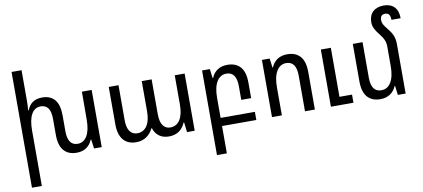

<svg xmlns="http://www.w3.org/2000/svg" viewBox="-84 -1079 3581 1627"><g transform="rotate(-10 1706.0 -265.5)"><path d="M717 -492V0H651L640 -79H636Q619 -37 585 -13.5Q551 10 501 10Q429 10 390.5 -34.5Q352 -79 352 -170V-306Q352 -370 330.5 -400Q309 -430 267 -430Q215 -430 187.5 -381.5Q160 -333 160 -241V236H75V-760H161V-500Q161 -454 157 -415H162Q195 -502 292 -502Q362 -502 399.5 -458Q437 -414 437 -322V-187Q437 -63 522 -63Q574 -63 603 -112Q632 -161 632 -252L633 -492Z M864 -170V-492H948V-190Q948 -126 971.5 -94.5Q995 -63 1035 -63Q1088 -63 1118 -107Q1148 -151 1148 -234V-492H1233V-195Q1233 -127 1256 -95Q1279 -63 1319 -63Q1373 -63 1402.5 -109.5Q1432 -156 1432 -239V-492H1517V0H1451L1441 -84H1436Q1395 10 1295 10Q1244 10 1210.5 -15Q1177 -40 1164 -83H1158Q1139 -41 1101.5 -15.5Q1064 10 1013 10Q942 10 903 -35.5Q864 -81 864 -170Z M2047 1H1752V236H1667V-492H1734L1744 -413H1748Q1765 -455 1800 -478.5Q1835 -502 1885 -502Q1958 -502 1997 -458Q2036 -414 2036 -322V-189H1951V-306Q1951 -430 1864 -430Q1812 -430 1782 -381Q1752 -332 1752 -241V-69H2047Z M2182 -492H2249L2259 -413H2263Q2280 -455 2315 -478.5Q2350 -502 2400 -502Q2473 -502 2512 -458Q2551 -414 2551 -322V0H2466V-306Q2466 -430 2379 -430Q2327 -430 2297 -381Q2267 -332 2267 -241V0H2182ZM2689 -492H2775V-70H2883V0H2689Z M3332 0H3265L3255 -79H3251Q3234 -38 3199 -14Q3164 10 3114 10Q3042 10 3003 -34.5Q2964 -79 2964 -170V-492H3048V-186Q3048 -63 3135 -63Q3188 -63 3218 -112Q3248 -161 3248 -252V-420Q3248 -450 3237 -476Q3226 -502 3202 -531Q3174 -566 3162 -591.5Q3150 -617 3150 -644Q3150 -703 3184 -735Q3218 -767 3278 -767Q3337 -767 3369 -733Q3401 -699 3401 -636H3322Q3322 -666 3311.5 -681Q3301 -696 3278 -696Q3235 -696 3235 -648Q3235 -628 3245 -610Q3255 -592 3282 -559Q3309 -526 3320.5 -495.5Q3332 -465 3332 -423Z"/></g></svg>

Font: Noto Sans Armenian Narrow
Style: Regular
Weight: 400
Width: 4
Designer: Monotype Design team
Foundry: Monotype Imaging Inc.
Version: Version 1.000